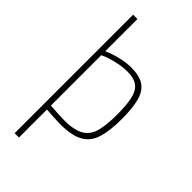

<svg xmlns="http://www.w3.org/2000/svg" viewBox="-292 -800 1100 1100"><g transform="rotate(45 257.5 -250.0)"><path d="M79 230V-730H114V-469Q132 -478 160 -487Q188 -496 220.5 -502.5Q253 -509 286 -509Q354 -509 391 -483Q428 -457 442 -402Q456 -347 456 -261Q456 -168 438 -108Q420 -48 370.5 -19.5Q321 9 228 9Q206 9 171.5 7Q137 5 114 3V230ZM227 -23Q311 -23 352 -49Q393 -75 406 -127.5Q419 -180 419 -259Q419 -334 409 -382.5Q399 -431 370.5 -454Q342 -477 286 -477Q253 -477 220.5 -470.5Q188 -464 160 -455Q132 -446 114 -437V-29Q140 -27 174 -25Q208 -23 227 -23Z"/></g></svg>

Font: Cairo Play ExtraLight
Style: Regular
Weight: 250
Version: Version 3.119